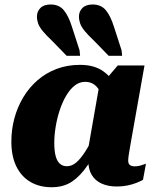

<svg xmlns="http://www.w3.org/2000/svg" viewBox="-20 -805 680 839"><path d="M512.2 -313.4 432.8 -334.2Q431.2 -368.8 421.5 -394.1Q411.8 -419.4 394.6 -433.4Q377.4 -447.4 352 -447.4Q326.4 -447.4 305.5 -430.5Q284.6 -413.6 268.2 -385.2Q251.8 -356.8 240.4 -321.8Q229 -286.8 223.1 -250.1Q217.2 -213.4 217.2 -180.8Q217.2 -144.8 223.4 -122.4Q229.6 -100 242 -89.3Q254.4 -78.6 272.2 -78.6Q293.8 -78.6 313.1 -94.9Q332.4 -111.2 353 -143.6Q373.6 -176 396.2 -222.8L426.2 -193.6Q393.6 -128.4 362.5 -82.3Q331.4 -36.2 294.7 -11.5Q258 13.2 206 13.2Q151.8 13.2 112.1 -10.5Q72.4 -34.2 51 -78.7Q29.6 -123.2 29.6 -186Q29.6 -239 43 -288.4Q56.4 -337.8 81.9 -380.2Q107.4 -422.6 144.2 -454.5Q181 -486.4 227.8 -504Q274.6 -521.6 330 -521.6Q392 -521.6 431.4 -493.5Q470.8 -465.4 490.7 -418.6Q510.6 -371.8 512.2 -313.4ZM611.4 -518.8 553.6 -193.4Q550 -171.8 546.9 -154.5Q543.8 -137.2 542 -124.1Q540.2 -111 540.2 -102.8Q540.2 -89.8 547.6 -84Q555 -78.2 567.4 -78.2Q585 -78.2 598.9 -83.3Q612.8 -88.4 617.8 -89.6L604.8 -19Q594.2 -13.2 576.9 -6.2Q559.6 0.8 537.7 5.4Q515.8 10 490.4 10Q452.6 10 424.3 -2.7Q396 -15.4 380.8 -40.8Q365.6 -66.2 365.6 -104.6Q365.6 -112 366.4 -120.1Q367.2 -128.2 369.2 -141.2L357.6 -110.8L415 -438.8L423.4 -435.4L494.4 -518.8ZM477.6 -689.2 511.2 -585.4 513.6 -561.2H454.8L393.2 -624.6Q364.8 -651.4 350.1 -669.5Q335.4 -687.6 330.2 -702.6Q325 -717.6 325 -732.8Q325 -754.8 340.2 -770.1Q355.4 -785.4 384.8 -785.4Q421.4 -785.4 442.1 -760.8Q462.8 -736.2 477.6 -689.2ZM294 -689.2 327.6 -585.4 330 -561.2H271.2L209.6 -624.6Q181.2 -651.4 166.5 -669.5Q151.8 -687.6 146.6 -702.6Q141.4 -717.6 141.4 -732.8Q141.4 -754.8 156.6 -770.1Q171.8 -785.4 201.2 -785.4Q237.8 -785.4 258.5 -760.8Q279.2 -736.2 294 -689.2Z"/></svg>

Font: Roboto Serif 20pt
Style: Italic
Weight: 400
Italic angle: -10°
Designer: Greg Gazdowicz
Foundry: Commercial Type
Version: Version 1.008